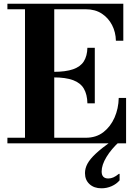

<svg xmlns="http://www.w3.org/2000/svg" viewBox="-20 -774 736 1037"><path d="M20 0V-30H443Q499.3 -30 538.2 -60Q577 -90 598.6 -138.9Q620.1 -187.9 621.3 -245H661V0ZM115 -15V-754H273V-15ZM452.1 -216Q451 -264 433 -295Q415 -326 375 -341Q335 -356 269 -356V-386Q335 -386 375 -400Q415 -414 433 -443Q451 -472 452 -516H492V-216ZM606 -554Q605 -600.3 585.3 -638.5Q565.6 -676.8 529.8 -700.4Q494 -724 443 -724H20V-754H646V-554ZM528 243Q488 243 463.5 220.5Q439 198 439 161Q439 135 452.5 110Q466 85 497 56Q528 27 580 -10H626Q581 31 555 74Q529 117 529 152Q529 190 565 190Q579 190 592.5 184Q606 178 622 165H626V200Q609 220 583 231.5Q557 243 528 243Z"/></svg>

Font: Libre Bodoni
Style: Regular
Weight: 400
Designer: Pablo Impallari, Rodrigo Fuenzalida
Foundry: Impallari Type
Version: Version 2.005;gftools[0.9.23]